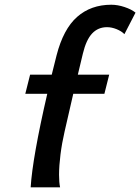

<svg xmlns="http://www.w3.org/2000/svg" viewBox="-20 -799 598 819"><path d="M108.4 -480.5H200.7L221.2 -562.5Q250 -674.8 308.8 -726.8Q367.7 -778.8 454.6 -778.8Q481.9 -778.8 511.2 -769Q540.5 -759.3 558.1 -745.1L510.7 -653.3Q498.5 -666 477.3 -674.6Q456.1 -683.1 436.5 -683.1Q398.4 -683.1 373 -656.2Q347.7 -629.4 333.5 -570.3L312 -480.5H445.8L425.3 -398.9H292.5L255.4 -237.3Q244.1 -188.5 238 -139.9Q231.9 -91.3 231.9 -53.7Q231.9 -20.5 236.3 0H110.8Q118.7 -127 181.6 -398.9H87.9Z"/></svg>

Font: Lesson One Medium
Style: Italic
Weight: 500
Italic angle: -14°
Designer: But Ko, Victor Gaultney, Annie Olsen, Julie Remington, Don Collingsworth, Eric Hays, Becca Hirsbrunner
Version: Version 1.100